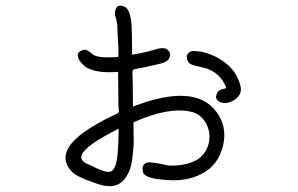

<svg xmlns="http://www.w3.org/2000/svg" viewBox="-20 -636 1040 669"><path d="M733.4 -247.1Q773.4 -194.3 756.8 -127Q740.2 -59.6 682.6 -30.3Q629.9 -2.9 561.5 -8.8Q499 -12.7 484.4 -27.3Q475.6 -34.2 477.5 -46.9H476.6Q476.6 -59.6 484.4 -65.4Q492.2 -71.3 502.9 -70.3Q513.7 -69.3 523.9 -67.9Q534.2 -66.4 546.9 -63.5Q558.6 -60.5 562.5 -60.5V-59.6Q624 -55.7 666 -79.1Q696.3 -97.7 706.1 -132.8Q715.8 -168 700.7 -200.7Q685.5 -233.4 652.3 -245.1Q586.9 -263.7 483.4 -225.6Q467.8 -219.7 445.3 -210Q445.3 -203.1 445.3 -173.8Q446.3 -140.6 445.3 -126.5Q444.3 -112.3 441.4 -86.4Q438.5 -60.5 431.2 -42Q423.8 -23.4 411.1 -8.8Q379.9 27.3 314.5 2.9Q310.5 1 297.4 -3.4Q284.2 -7.8 277.3 -10.7Q270.5 -13.7 259.8 -18.6Q249 -23.4 241.2 -28.8Q233.4 -34.2 227.5 -41Q220.7 -47.9 216.8 -55.7Q177.7 -123 314.5 -202.1Q343.8 -219.7 376 -234.4Q378.9 -236.3 383.8 -238.3Q387.7 -239.3 389.2 -240.2Q390.6 -241.2 392.6 -243.7Q394.5 -246.1 394.5 -251Q392.6 -261.7 392.6 -275.4Q392.6 -294.9 391.6 -385.7Q320.3 -379.9 284.2 -399.4Q273.4 -405.3 263.2 -417Q252.9 -428.7 251 -441.4Q249 -455.1 269.5 -461.9Q281.2 -466.8 300.8 -448.2Q311.5 -438.5 340.8 -436.5Q363.3 -435.5 391.6 -437.5Q393.6 -442.4 392.6 -467.3Q391.6 -492.2 389.6 -520.5L388.7 -549.8Q386.7 -563.5 383.8 -573.2Q377 -590.8 383.8 -605.5Q390.6 -621.1 410.2 -614.3Q434.6 -607.4 438.5 -546.9Q439.5 -541 440.4 -445.3Q469.7 -450.2 502 -458V-459Q505.9 -459 519.5 -462.9Q537.1 -469.7 553.7 -467.8Q564.5 -464.8 569.8 -455.6Q575.2 -446.3 571.3 -437.5Q567.4 -421.9 542 -415Q489.3 -403.3 478.5 -400.4Q463.9 -397.5 450.2 -395.5Q441.4 -393.6 441.4 -383.8Q442.4 -375 443.4 -264.6Q658.2 -347.7 733.4 -247.1ZM393.6 -187.5Q277.3 -129.9 264.6 -95.7Q256.8 -75.2 290 -62.5L304.7 -55.7Q315.4 -49.8 325.2 -45.9Q335 -42 344.7 -39.1Q355.5 -36.1 363.3 -37.6Q371.1 -39.1 376 -46.9L381.8 -58.6Q392.6 -85 393.6 -187.5ZM816.4 -341.8Q824.2 -318.4 811.5 -301.3Q798.8 -284.2 774.4 -278.3Q756.8 -273.4 742.2 -283.2Q726.6 -293 737.3 -313.5Q742.2 -322.3 757.8 -326.2Q767.6 -327.1 767.6 -330.1Q767.6 -335 762.7 -342.8Q738.3 -392.6 675.8 -403.3Q657.2 -407.2 645.5 -412.1Q633.8 -418 631.8 -429.7Q627.9 -445.3 637.7 -452.1Q646.5 -460 658.2 -458Q669.9 -457 680.7 -456.1Q729.5 -445.3 766.6 -416Q803.7 -386.7 816.4 -341.8Z"/></svg>

Font: irohamaru Light
Style: Regular
Weight: 200
Designer: [Source Han Sans]
Ryoko NISHIZUKA  (kana & ideographs); Paul D. Hunt (Latin, Greek & Cyrillic); Wenlong ZHANG  (bopomofo
Version: Version 1.01